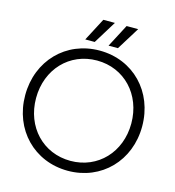

<svg xmlns="http://www.w3.org/2000/svg" viewBox="-132 -1035 1058 1159"><g transform="rotate(15 397.0 -456.0)"><path d="M397.5 11.7C607.4 11.7 762.7 -147.9 762.7 -363.3C762.7 -579.6 607.4 -739.3 397.5 -739.3C187.5 -739.3 31.7 -579.6 31.7 -363.3C31.7 -147.9 187.5 11.7 397.5 11.7ZM99.6 -363.3C99.6 -543.9 226.1 -677.2 397.5 -677.2C568.4 -677.2 694.8 -543.9 694.8 -363.3C694.8 -183.1 568.4 -50.3 397.5 -50.3C226.1 -50.3 99.6 -183.1 99.6 -363.3ZM294.9 -781.7H354L441.9 -924.3H369.6ZM440.4 -781.7H499L587.4 -924.3H515.1Z"/></g></svg>

Font: Guggenheim Sans Display Light
Style: Regular
Weight: 300
Designer: Modified by Tom Baber under direction of Pentagram Design 2023
Foundry: rsms
Version: Version 1.001;Glyphs 3.1.2 (3151)